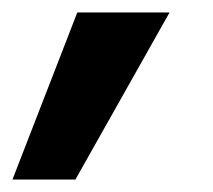

<svg xmlns="http://www.w3.org/2000/svg" viewBox="-74 -174 342 308"><path d="M-54 114 50 -154H198L47 114Z"/></svg>

Font: Rethink Sans ExtraBold
Style: Italic
Weight: 800
Italic angle: -10°
Designer: The Rethink Sans project authors (Hans Thiessen). DM Sans designed by Colophon Foundry.
Foundry: Rethink Communications LLC
Version: Version 1.001